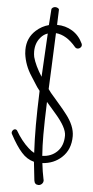

<svg xmlns="http://www.w3.org/2000/svg" viewBox="-63 -874 501 1039"><g transform="rotate(5 187.5 -354.5)"><path d="M168 -738Q130 -728 100 -701Q53 -659 53 -594Q53 -578 54 -573Q62 -510 98 -455Q126 -411 128 -408Q133 -399 149 -379Q145 -268 145 -193Q145 -114 149 -42Q133 -50 117 -65Q78 -100 46 -155Q41 -161 33.5 -160Q26 -159 21 -150.5Q16 -142 20 -134Q54 -70 84 -37Q113 -4 152 6Q157 57 163 106Q166 129 187 129Q197 129 205 121.5Q213 114 213 103V100Q212 99 212 97Q203 55 198 9Q260 5 302 -34Q349 -77 349 -150Q349 -206 301 -267Q287 -286 254 -324Q230 -351 211 -374Q204 -383 197 -393Q199 -446 202 -506Q207 -622 210 -698Q268 -693 319 -632Q325 -625 334 -625Q342 -625 348.5 -631Q355 -637 355 -645Q355 -650 353 -654Q333 -697 295.5 -720Q258 -743 212 -743Q215 -804 215 -825Q215 -831 208 -834.5Q201 -838 194 -838Q187 -838 180.5 -833.5Q174 -829 174 -823Q171 -779 168 -738ZM153 -456Q116 -514 104 -559Q101 -574 101 -589Q101 -635 128 -666Q144 -685 166 -692Q158 -561 153 -456ZM194 -323Q204 -311 207 -308Q212 -301 245 -264Q307 -193 307 -150Q307 -94 274 -62Q242 -31 194 -30Q190 -84 190 -144Q190 -217 194 -323Z"/></g></svg>

Font: Neythal
Style: Regular
Weight: 400
Designer: Tharique Azeez
Foundry: Tharique Azeez
Version: Version 0.44